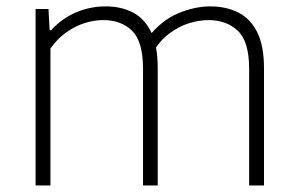

<svg xmlns="http://www.w3.org/2000/svg" viewBox="-20 -568 910 588"><path d="M89 0V-540.5H128.5L132 -475.5H136.5Q170 -512 213.2 -530.2Q256.5 -548.5 303.5 -548.5Q350.5 -548.5 386.5 -530Q422.5 -511.5 442.8 -470Q463 -428.5 463 -359.5V0H418V-357.5Q418 -441 384.5 -473.8Q351 -506.5 296 -506.5Q268.5 -506.5 239.8 -497.5Q211 -488.5 183.8 -469.5Q156.5 -450.5 134.5 -419.5V0ZM743 0V-357.5Q743 -441 708.2 -473.8Q673.5 -506.5 618 -506.5Q590.5 -506.5 559.2 -497Q528 -487.5 498 -465Q468 -442.5 446 -404L431.5 -451.5Q475 -506.5 526.2 -527.5Q577.5 -548.5 623.5 -548.5Q672 -548.5 709.2 -530Q746.5 -511.5 767.5 -469.8Q788.5 -428 788.5 -359V0Z"/></svg>

Font: Encode Sans SemiExpanded ExtraLight
Style: Regular
Weight: 250
Width: 6
Designer: Multiple Designers
Foundry: Impallari Type
Version: Version 3.002